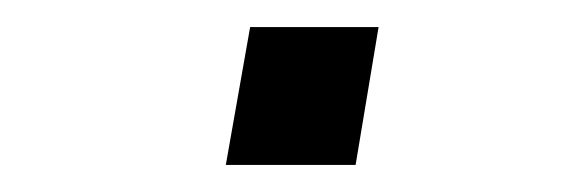

<svg xmlns="http://www.w3.org/2000/svg" viewBox="-20 -425 416 142"><path d="M147 -303 165 -405H260L243 -303Z"/></svg>

Font: Archivo SemiExpanded Light
Style: Italic
Weight: 300
Width: 6
Italic angle: -10°
Designer: Hector Gatti
Foundry: Omnibus-Type
Version: Version 2.001